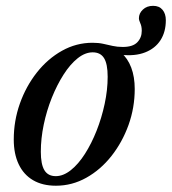

<svg xmlns="http://www.w3.org/2000/svg" viewBox="-20 -610 574 642"><path d="M166.5 -21Q191.5 -21 216.8 -41Q242 -61 264 -95.5Q286 -130 303 -173Q320 -216 330 -262.8Q340 -309.5 340 -353.5Q340 -396 328 -415.5Q316 -435 290 -435Q264.5 -435 239.5 -415Q214.5 -395 192.5 -360.5Q170.5 -326 153.2 -283Q136 -240 126.2 -193.2Q116.5 -146.5 116.5 -102.5Q116.5 -60.5 128.5 -40.8Q140.5 -21 166.5 -21ZM430.5 -312.5Q430.5 -250 409.8 -192.2Q389 -134.5 352.8 -88.5Q316.5 -42.5 268.8 -15.8Q221 11 167 11Q122 11 90.5 -7.5Q59 -26 42.5 -60.8Q26 -95.5 26 -143.5Q26 -206 46.5 -263.8Q67 -321.5 103.2 -367.5Q139.5 -413.5 187.2 -440.2Q235 -467 289.5 -467Q309.5 -467 325.2 -463.5Q341 -460 356.5 -456.5Q372 -453 390.5 -453Q424 -453 439 -468.5Q454 -484 454 -507Q454 -522 449.2 -532.2Q444.5 -542.5 444.5 -549Q444.5 -565.5 457.8 -578Q471 -590.5 492 -590.5Q512.5 -590.5 523.5 -577.2Q534.5 -564 534.5 -542.5Q534.5 -503.5 516.8 -475.8Q499 -448 465.2 -434.8Q431.5 -421.5 383 -427L385 -434Q407 -415 418.8 -384Q430.5 -353 430.5 -312.5Z"/></svg>

Font: Newsreader 36pt Medium
Style: Italic
Weight: 500
Italic angle: -17°
Designer: Hugues Gentile
Foundry: Production Type
Version: Version 1.003